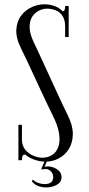

<svg xmlns="http://www.w3.org/2000/svg" viewBox="-20 -726 405 870"><path d="M124.1 94.9 128.5 88Q140.2 99.5 161.3 105.2Q182.4 110.9 200.3 105.8Q218.2 100.8 220.9 81.6Q222 69.2 216.9 59Q211.8 48.8 200.9 43.2Q190 37.6 175 41.4H166.1L183.2 2.8H193.2L182 30Q196.4 25.8 214.5 30.4Q232.6 35 245.8 47.1Q259 59.2 259 76.8Q259 96.4 242.7 107.9Q226.4 119.4 203 122.4Q179.6 125.4 157.8 118.7Q135.9 112 124.1 94.9ZM76.2 -504.9Q51.5 -554.2 54 -592.2Q56.5 -630.1 76.1 -655.6Q95.8 -681 124.2 -693.8Q152.6 -706.5 180.8 -706.5Q205.5 -706.5 227.3 -698.6Q249.1 -690.8 264.6 -674.4Q271 -676.4 273.1 -682.1Q275.2 -687.8 275.2 -699H291.2V-557.9H275.2V-605.1Q275.2 -636.1 263.2 -654Q251.1 -671.9 232.2 -679.3Q213.2 -686.8 193.5 -686.8Q174.9 -686.8 156.3 -677.7Q137.8 -668.6 125.8 -649.9Q113.9 -631.2 114.2 -602.2Q114.6 -573.1 133.5 -533.4Q144.9 -509.1 157.8 -481.8Q170.6 -454.5 184.1 -424.8Q197.6 -395.1 211.3 -365.4Q225 -335.6 238.3 -306.8Q251.6 -278 263.9 -251.6Q276.2 -225.2 287.6 -202.8Q310.8 -155.6 310 -117.3Q309.2 -79 292.2 -51.3Q275.1 -23.6 246.8 -8.6Q218.4 6.5 186.5 6.5Q162.6 6.5 137.4 -1.8Q112.2 -10 93.8 -25.9Q83.9 -25.2 81.6 -18.4Q79.4 -11.6 79.4 0H63.4V-160.5H79.4V-93.5Q79.4 -65.4 94.8 -47.1Q110.2 -28.9 131.8 -20.1Q153.2 -11.4 171.5 -11.4Q197 -11.4 216.4 -23.8Q235.8 -36.1 244.4 -60.8Q253.1 -85.4 247.6 -121.6Q242.1 -157.8 217.9 -205Q208.5 -223.8 196 -250.2Q183.5 -276.8 168.6 -308.1Q153.8 -339.5 138.4 -373.4Q123 -407.2 107 -440.9Q91 -474.5 76.2 -504.9Z"/></svg>

Font: Emberly Black
Style: Regular
Weight: 900
Designer: Rajesh Rajput
Foundry: Rajesh Rajput
Version: Version 1.000